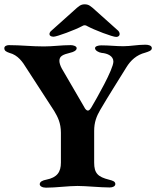

<svg xmlns="http://www.w3.org/2000/svg" viewBox="-20 -863 723 889"><path d="M228 -693C243 -693 329 -725 360 -742C365 -745 368 -746 372 -746C376 -746 380 -745 384 -742C417 -724 501 -692 518 -692C528 -692 534 -698 534 -705C534 -710 532 -716 527 -721L423 -814C400 -835 391 -843 372 -843C354 -843 345 -835 322 -814L217 -720C212 -716 209 -710 209 -705C209 -698 216 -693 228 -693ZM193 6C238 6 297 -2 339 -2C379 -2 444 5 488 5C503 5 514 -1 514 -11C514 -23 501 -27 485 -31C433 -44 416 -61 416 -110V-257C416 -297 427 -325 444 -354C485 -424 522 -481 565 -551C585 -584 613 -609 652 -619C667 -624 683 -628 683 -640C683 -652 668 -656 653 -656C616 -656 586 -649 551 -649C516 -649 487 -653 449 -653C435 -653 420 -649 420 -640C420 -629 437 -620 451 -618C477 -616 505 -604 505 -578C505 -542 425 -403 405 -369C398 -357 393 -351 387 -351C382 -351 375 -356 369 -369L266 -546C259 -559 255 -572 255 -581C255 -603 270 -610 306 -619C320 -622 335 -629 335 -640C335 -649 320 -654 308 -654C263 -654 226 -648 183 -648C125 -648 78 -654 21 -654C10 -654 0 -649 0 -640C0 -627 10 -623 24 -618C63 -608 85 -576 102 -548L231 -349C247 -322 262 -294 262 -248V-110C262 -67 245 -41 194 -31C178 -28 164 -22 164 -10C164 -1 176 6 193 6Z"/></svg>

Font: EB Garamond
Style: Bold
Weight: 700
Designer: Georg Duffner and Octavio Pardo
Foundry: Georg Duffner
Version: Version 1.000;PS 001.000;hotconv 1.0.88;makeotf.lib2.5.64775